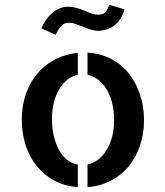

<svg xmlns="http://www.w3.org/2000/svg" viewBox="-20 -772 686 796"><path d="M342.8 -553.7Q396.5 -550.8 440.4 -527.8Q484.4 -504.9 514.2 -467.3Q543.9 -429.7 560.5 -379.9Q577.1 -330.1 577.1 -273.4Q577.1 -216.8 560.1 -167.5Q543 -118.2 512.7 -81.5Q482.4 -44.9 438.5 -22.5Q394.5 0 342.8 3.9V-89.8Q391.6 -100.6 422.4 -151.4Q453.1 -202.1 453.1 -273.4Q453.1 -309.6 445.8 -341.3Q438.5 -373 423.8 -398.4Q409.2 -423.8 388.7 -440.4Q368.2 -457 342.8 -461.9ZM70.3 -275.4Q70.3 -332 86.9 -380.9Q103.5 -429.7 134.3 -466.3Q165 -502.9 208 -525.4Q251 -547.9 302.7 -552.7V-461.9Q253.9 -451.2 224.6 -400.4Q195.3 -349.6 195.3 -278.3Q195.3 -242.2 202.6 -210Q210 -177.7 223.6 -152.3Q237.3 -127 257.3 -110.4Q277.3 -93.8 302.7 -89.8V3.9Q249 0 206.1 -22.9Q163.1 -45.9 132.8 -83Q102.5 -120.1 86.4 -169.9Q70.3 -219.7 70.3 -275.4ZM151.4 -654.3Q158.2 -670.9 168.9 -687Q179.7 -703.1 193.8 -715.8Q208 -728.5 225.1 -736.3Q242.2 -744.1 261.7 -744.1Q279.3 -744.1 297.4 -739.3Q315.4 -734.4 330.6 -727.5Q345.7 -720.7 360.4 -715.8Q375 -710.9 386.7 -710.9Q403.3 -710.9 414.1 -718.8Q424.8 -726.6 432.6 -752L496.1 -733.4Q484.4 -690.4 455.1 -667.5Q425.8 -644.5 386.7 -644.5Q370.1 -644.5 354 -649.9Q337.9 -655.3 322.8 -661.6Q307.6 -668 293 -672.9Q278.3 -677.7 261.7 -677.7Q246.1 -677.7 232.9 -662.6Q219.7 -647.5 210.9 -627.9Z"/></svg>

Font: Allerta Stencil
Style: Regular
Weight: 400
Designer: Matt McInerney
Foundry: Matt McInerney
Version: Version 1.02